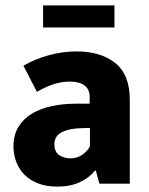

<svg xmlns="http://www.w3.org/2000/svg" viewBox="-20 -682 552 713"><path d="M67 -438Q108 -462 159.5 -476.5Q211 -491 265 -491Q354 -491 408 -448Q462 -405 462 -311V0H349L336 -48H332Q312 -22 276.5 -5.5Q241 11 193 11Q152 11 121.5 -1Q91 -13 71 -33Q51 -53 40.5 -80.5Q30 -108 30 -139Q30 -181 48.5 -211Q67 -241 98.5 -260Q130 -279 172.5 -288Q215 -297 263 -297H313V-323Q313 -350 294 -364.5Q275 -379 240 -379Q210 -379 181 -370Q152 -361 117 -341ZM314 -207 281 -206Q253 -205 234 -200Q215 -195 203.5 -187.5Q192 -180 187 -169.5Q182 -159 182 -148Q182 -117 200.5 -105.5Q219 -94 243 -94Q267 -94 286.5 -108Q306 -122 314 -139ZM405 -662V-580H140V-662Z"/></svg>

Font: Mukta Mahee ExtraBold
Style: Regular
Weight: 800
Designer: Shuchita Grover, Noopur Datye, Girish Dalvi, Yashodeep Gholap
Foundry: Ek Type
Version: Version 2.538;PS 1.000;hotconv 16.6.51;makeotf.lib2.5.65220;